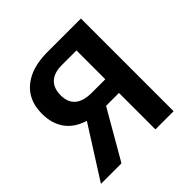

<svg xmlns="http://www.w3.org/2000/svg" viewBox="-146 -666 791 791"><g transform="rotate(-45 249.5 -270.0)"><path d="M8.3 0 150.9 -224.6Q95.7 -241.7 68.1 -280.3Q40.5 -318.8 40.5 -376.5Q40.5 -454.1 92.5 -497.1Q144.5 -540 235.8 -540H431.6V0H325.7V-212.4H250.5L127.9 0ZM247.6 -292H325.7V-460H240.2Q195.8 -460 172.4 -438.5Q148.9 -417 148.9 -375.5Q148.9 -292 247.6 -292Z"/></g></svg>

Font: Open Sans
Style: Regular
Weight: 600
Width: 3
Foundry: Ascender Corporation
Version: Version 1.000